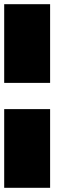

<svg xmlns="http://www.w3.org/2000/svg" viewBox="-20 -895 384 915"><path d="M218.8 -375V0H0V-375ZM218.8 -875V-500H0V-875Z"/></svg>

Font: CraftyPE
Style: Regular
Weight: 400
Designer: Erek Butcher
Foundry: Haunted Coop
Version: Version 0.018;April 4, 2024;FontCreator 15.0.0.2962 64-bit